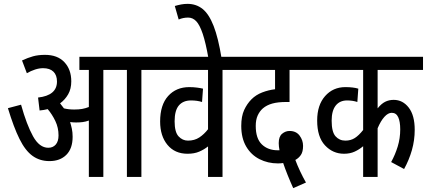

<svg xmlns="http://www.w3.org/2000/svg" viewBox="-20 -916 2210 994"><path d="M356 -208Q356 -147 323.5 -114.5Q291 -82 236 -82Q186 -82 148.5 -109Q111 -136 81 -196.5Q51 -257 21 -356L89 -374Q118 -270 151 -210.5Q184 -151 230 -151Q254 -151 268.5 -167.5Q283 -184 283 -215Q283 -255 266.5 -289.5Q250 -324 227 -351Q207 -346 185 -344L177 -411Q275 -422 275 -494Q275 -527 256.5 -545Q238 -563 203 -563Q183 -563 161.5 -556Q140 -549 119 -537L94 -603Q124 -617 151 -624.5Q178 -632 213 -632Q278 -632 313.5 -594Q349 -556 349 -495Q349 -456 333 -428Q317 -400 291 -381Q301 -369 311 -355Q335 -349 364 -349Q388 -349 405 -352Q422 -355 440 -362V-554H391V-622H788V-554H712V0H637V-554H515V0H440V-292Q424 -286 408 -284Q392 -282 374 -282Q360 -282 343 -284Q348 -268 352 -249.5Q356 -231 356 -208Z M1208 -554H1132V0H1057V-158Q1037 -142 1011.5 -131Q986 -120 951 -120Q885 -120 847 -166Q809 -212 809 -287Q809 -373 850.5 -419Q892 -465 960 -465Q981 -465 1000 -462.5Q1019 -460 1031 -457L1026 -388Q1013 -392 999 -394Q985 -396 969 -396Q928 -396 906 -370Q884 -344 884 -288Q884 -232 904.5 -210Q925 -188 953 -188Q987 -188 1012 -204.5Q1037 -221 1057 -247V-554H776V-622H1208Z M1059 -615Q1045 -695 1029.5 -741Q1014 -787 996 -806Q978 -825 954 -825Q928 -825 905 -815L885 -885Q902 -890 918 -893Q934 -896 951 -896Q996 -896 1029 -869.5Q1062 -843 1086 -781.5Q1110 -720 1127 -615Z M1498 58Q1483 25 1469 -10Q1455 -45 1446 -72Q1433 -70 1419 -70Q1367 -70 1323.5 -92Q1280 -114 1254.5 -157.5Q1229 -201 1229 -264Q1229 -314 1244 -346.5Q1259 -379 1282 -402Q1305 -425 1337.5 -437.5Q1370 -450 1404 -454V-554H1196V-622H1599V-554H1479V-388H1462Q1419 -388 1390 -380Q1361 -372 1341 -355Q1324 -340 1314 -318Q1304 -296 1304 -264Q1304 -199 1335.5 -168.5Q1367 -138 1418 -138Q1423 -138 1427 -138Q1423 -159 1423 -175Q1423 -209 1440.5 -223.5Q1458 -238 1479 -238Q1513 -238 1531 -214Q1549 -190 1549 -161Q1549 -130 1537.5 -113.5Q1526 -97 1509 -88Q1519 -61 1533.5 -30Q1548 1 1564 29Z M2170 -554H1935V-355Q1954 -379 1974 -389Q1994 -399 2018 -399Q2065 -399 2096 -359Q2127 -319 2127 -244Q2127 -190 2112.5 -139Q2098 -88 2072 -41L2005 -77Q2026 -115 2039 -157.5Q2052 -200 2052 -246Q2052 -287 2041.5 -309.5Q2031 -332 2008 -332Q1989 -332 1970 -311Q1951 -290 1935 -252V0H1860V-159Q1840 -142 1816 -131Q1792 -120 1761 -120Q1703 -120 1662.5 -163.5Q1622 -207 1622 -292Q1622 -372 1663 -418.5Q1704 -465 1768 -465Q1809 -465 1835 -457L1830 -388Q1806 -396 1777 -396Q1739 -396 1718 -369.5Q1697 -343 1697 -291Q1697 -233 1717 -210.5Q1737 -188 1768 -188Q1796 -188 1817 -201.5Q1838 -215 1860 -243V-554H1587V-622H2170Z"/></svg>

Font: Noto Sans ExtraCondensed
Style: Regular
Weight: 400
Width: 2
Designer: Monotype Design Team
Foundry: Monotype Imaging Inc.
Version: Version 2.013; ttfautohint (v1.8.4.7-5d5b)